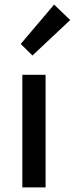

<svg xmlns="http://www.w3.org/2000/svg" viewBox="-20 -814 325 834"><path d="M77 0V-489H178V0ZM121 -573 70 -623 215 -794 285 -727Z"/></svg>

Font: Assistant SemiBold
Style: Regular
Weight: 600
Designer: Hebrew By Ben Nathan, Latin by Paul Hunt
Version: Version 3.000